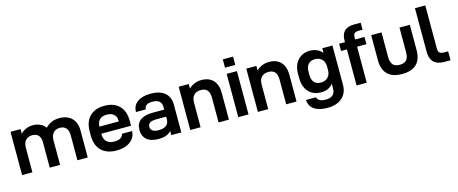

<svg xmlns="http://www.w3.org/2000/svg" viewBox="-47 -1378 5307 2226"><g transform="rotate(-15 2607.0 -264.5)"><path d="M53.7 -519.5H174.8V-463.9Q202.1 -494.1 241.2 -510.3Q280.3 -526.4 322.3 -526.4Q369.1 -526.4 408.2 -508.8Q447.3 -491.2 472.7 -456.1Q539.1 -526.4 639.6 -526.4Q735.4 -526.4 788.6 -472.7Q841.8 -418.9 841.8 -324.2V0H717.8V-298.8Q717.8 -356.4 692.4 -386.2Q667 -416 618.2 -416Q567.4 -416 538.6 -384.3Q509.8 -352.5 509.8 -295.9V0H385.7V-303.7Q385.7 -359.4 360.4 -387.7Q335 -416 287.1 -416Q235.4 -416 206.5 -384.3Q177.7 -352.5 177.7 -293.9V0H53.7Z M1064.5 -225.6V-223.6Q1064.5 -98.6 1192.4 -98.6Q1235.4 -98.6 1262.7 -114.7Q1290 -130.9 1294.9 -160.2L1295.9 -163.1H1417V-157.2Q1412.1 -82 1350.1 -36.6Q1288.1 8.8 1187.5 8.8Q1072.3 8.8 1006.8 -54.2Q941.4 -117.2 941.4 -238.3V-283.2Q941.4 -402.3 1005.4 -465.8Q1069.3 -529.3 1181.6 -529.3Q1293.9 -529.3 1357.9 -466.3Q1421.9 -403.3 1421.9 -286.1V-225.6ZM1064.5 -310.5H1297.9V-318.4Q1297.9 -370.1 1266.1 -396.5Q1234.4 -422.9 1181.6 -422.9Q1071.3 -422.9 1064.5 -310.5Z M1964.8 -332V0H1844.7V-47.9Q1813.5 -18.6 1778.8 -6.3Q1744.1 5.9 1693.4 5.9Q1599.6 5.9 1551.3 -36.1Q1502.9 -78.1 1502.9 -155.3Q1502.9 -229.5 1554.2 -268.1Q1605.5 -306.6 1703.1 -306.6H1841.8V-337.9Q1841.8 -430.7 1731.4 -430.7Q1681.6 -430.7 1659.2 -412.6Q1636.7 -394.5 1636.7 -367.2V-364.3H1518.6V-367.2Q1518.6 -441.4 1577.1 -483.9Q1635.7 -526.4 1734.4 -526.4Q1845.7 -526.4 1905.3 -476.1Q1964.8 -425.8 1964.8 -332ZM1841.8 -190.4V-221.7H1725.6Q1672.9 -221.7 1647.9 -206.5Q1623 -191.4 1623 -158.2Q1623 -127 1647.5 -109.9Q1671.9 -92.8 1720.7 -92.8Q1841.8 -93.8 1841.8 -190.4Z M2072.3 -519.5H2193.4V-463.9Q2221.7 -494.1 2261.2 -510.3Q2300.8 -526.4 2346.7 -526.4Q2436.5 -526.4 2486.3 -472.7Q2536.1 -418.9 2536.1 -324.2V0H2412.1V-298.8Q2412.1 -416 2309.6 -416Q2256.8 -416 2226.6 -385.7Q2196.3 -355.5 2196.3 -293.9V0H2072.3Z M2648.4 -693.4H2771.5V-593.8H2648.4ZM2648.4 -519.5H2771.5V0H2648.4Z M2883.8 -519.5H3004.9V-463.9Q3033.2 -494.1 3072.8 -510.3Q3112.3 -526.4 3158.2 -526.4Q3248 -526.4 3297.9 -472.7Q3347.7 -418.9 3347.7 -324.2V0H3223.6V-298.8Q3223.6 -416 3121.1 -416Q3068.4 -416 3038.1 -385.7Q3007.8 -355.5 3007.8 -293.9V0H2883.8Z M3459 10.7H3578.1Q3585 37.1 3610.8 51.8Q3636.7 66.4 3680.7 66.4Q3796.9 66.4 3795.9 -40V-93.8Q3746.1 -28.3 3650.4 -29.3Q3558.6 -29.3 3502.9 -89.4Q3447.3 -149.4 3447.3 -260.7V-300.8Q3447.3 -409.2 3502.9 -469.2Q3558.6 -529.3 3648.4 -529.3Q3739.3 -529.3 3795.9 -463.9V-519.5H3918V-47.9Q3918 50.8 3853.5 107.4Q3789.1 164.1 3674.8 164.1Q3576.2 164.1 3519 125Q3461.9 85.9 3459 10.7ZM3794.9 -258.8V-299.8Q3794.9 -354.5 3764.2 -386.7Q3733.4 -418.9 3680.7 -418.9Q3628.9 -418.9 3600.1 -388.7Q3571.3 -358.4 3571.3 -294.9V-265.6Q3571.3 -202.1 3598.6 -170.9Q3626 -139.6 3678.7 -139.6Q3732.4 -139.6 3763.7 -171.9Q3794.9 -204.1 3794.9 -258.8Z M4190.4 -545.9V-519.5H4302.7V-432.6H4190.4V0H4068.4V-432.6H3998V-519.5H4068.4V-541Q4068.4 -615.2 4106.9 -652.8Q4145.5 -690.4 4221.7 -690.4H4302.7V-606.4H4256.8Q4220.7 -606.4 4205.6 -592.3Q4190.4 -578.1 4190.4 -545.9Z M4382.8 -217.8V-519.5H4506.8V-223.6Q4506.8 -164.1 4532.2 -132.8Q4557.6 -101.6 4615.2 -101.6Q4672.9 -101.6 4697.8 -132.3Q4722.7 -163.1 4722.7 -223.6V-519.5H4846.7V-217.8Q4846.7 -104.5 4788.6 -47.9Q4730.5 8.8 4615.2 8.8Q4500 8.8 4441.4 -48.8Q4382.8 -106.4 4382.8 -217.8Z M4954.1 -168V-690.4H5078.1V-175.8Q5078.1 -137.7 5093.8 -122.6Q5109.4 -107.4 5149.4 -107.4H5196.3V0H5127Q5039.1 0 4996.6 -41.5Q4954.1 -83 4954.1 -168Z"/></g></svg>

Font: Altinn-DIN Exp
Style: DINExp-Bold
Weight: 700
Width: 7
Designer: Charles Nix
Foundry: Altinn
Version: Version 2.00